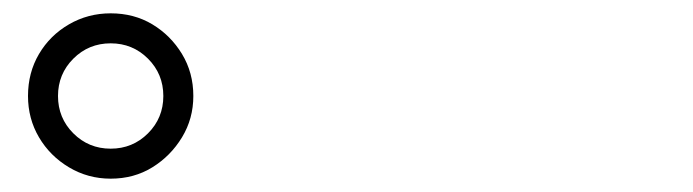

<svg xmlns="http://www.w3.org/2000/svg" viewBox="-20 -874 1040 288"><path d="M146 -606Q112 -606 83.5 -623Q55 -640 38.5 -668Q22 -696 22 -730Q22 -765 38.5 -793Q55 -821 83.5 -837.5Q112 -854 146 -854Q181 -854 208.5 -837.5Q236 -821 253 -793Q270 -765 270 -730Q270 -696 253 -668Q236 -640 208.5 -623Q181 -606 146 -606ZM146 -651Q179 -651 202 -674Q225 -697 225 -730Q225 -763 202 -786Q179 -809 146 -809Q113 -809 90 -786Q67 -763 67 -730Q67 -697 90 -674Q113 -651 146 -651Z"/></svg>

Font: Noto Serif TC ExtraBold
Style: Regular
Weight: 800
Designer: Ryoko NISHIZUKA 西塚涼子 (kana & ideographs); Frank Grießhammer (Latin, Greek & Cyrillic); Wenlong ZHANG 张文龙 (bopomofo); San
Foundry: Adobe
Version: Version 2.002-H1;hotconv 1.1.0;makeotfexe 2.6.0